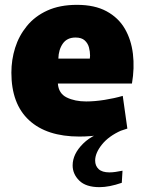

<svg xmlns="http://www.w3.org/2000/svg" viewBox="-20 -552 597 793"><path d="M308 12Q173 12 100 -55.5Q27 -123 27 -252Q27 -305 42.5 -354.5Q58 -404 91 -444.5Q124 -485 175.5 -508.5Q227 -532 298 -532Q371 -532 420 -505.5Q469 -479 495.5 -433.5Q522 -388 529 -329.5Q536 -271 525 -207H219Q222 -166 255.5 -149.5Q289 -133 336 -133Q371 -133 412 -139.5Q453 -146 487 -156L506 -21Q459 -4 406.5 4Q354 12 308 12ZM292 -397Q257 -397 239.5 -372Q222 -347 221 -310H351Q352 -315 352 -322Q352 -339 347.5 -356Q343 -373 330 -385Q317 -397 292 -397ZM391 221Q335 221 307.5 194Q280 167 280 131Q280 84 323.5 41Q367 -2 444 -17L481 -13Q429 10 401 45Q373 80 373 111Q373 133 387.5 146.5Q402 160 432 160Q444 160 457.5 158Q471 156 486 153L483 203Q431 221 391 221Z"/></svg>

Font: Murecho Black
Style: Regular
Weight: 900
Designer: Neil Summerour
Foundry: Positype
Version: Version 1.010; ttfautohint (v1.8.3)